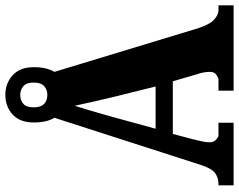

<svg xmlns="http://www.w3.org/2000/svg" viewBox="-110 -806 915 736"><g transform="rotate(-90 348.0 -437.5)"><path d="M6 0V-58H12Q35 -58 53 -71Q71 -84 85 -128L265 -687Q247 -716 247 -766Q247 -819 277.5 -847Q308 -875 353 -875Q397 -875 428 -847Q459 -819 459 -766Q459 -717 441 -687L608 -137Q623 -91 641.5 -74.5Q660 -58 677 -58H696V0H369V-58H414Q417 -58 429 -65.5Q441 -73 441 -91Q441 -105 438 -119Q435 -133 432 -140L405 -233H203L183 -157Q180 -145 175.5 -125.5Q171 -106 171 -92Q171 -76 181.5 -67Q192 -58 196 -58H246V0ZM353 -714Q372 -714 386 -726Q400 -738 400 -766Q400 -795 385.5 -806.5Q371 -818 353 -818Q333 -818 319 -806.5Q305 -795 305 -766Q305 -715 353 -714ZM223 -299H385L345 -460Q338 -489 328 -532.5Q318 -576 311 -609Q305 -591 297 -563.5Q289 -536 281 -509Q273 -482 268 -463Z"/></g></svg>

Font: Noto Serif Thai Condensed Black
Style: Regular
Weight: 900
Width: 3
Designer: Monotype Design Team
Foundry: Monotype Imaging Inc.
Version: Version 2.002; ttfautohint (v1.8.4.7-5d5b)